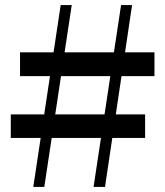

<svg xmlns="http://www.w3.org/2000/svg" viewBox="-20 -742 655 762"><path d="M112.1 0 220.8 -721.9H264.7L155.8 0ZM22.8 -288.1H555.9V-194.7H22.8ZM593.1 -439.8H59.5V-534.2H593.1ZM351.3 0 460.5 -721.9H504.2L396.7 0Z"/></svg>

Font: Noto Serif SC
Style: Regular
Weight: 200
Designer: Ryoko NISHIZUKA 西塚涼子 (kana & ideographs); Frank Grießhammer (Latin, Greek & Cyrillic); Wenlong ZHANG 张文龙 (bopomofo); San
Foundry: Adobe
Version: Version 2.001;hotconv 1.1.0;makeotfexe 2.6.0